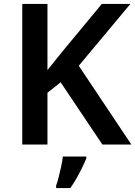

<svg xmlns="http://www.w3.org/2000/svg" viewBox="-20 -734 687 975"><path d="M647 0H500L288 -316L221 -263V0H93V-714H221V-378Q241 -403 262 -429Q283 -455 304 -481L497 -714H642L380 -400ZM418 71Q410 91 397.5 116.5Q385 142 370 169Q355 196 337 221H265V208Q272 190 278.5 163.5Q285 137 291 109.5Q297 82 299 61H418Z"/></svg>

Font: Noto Sans Cham SemiBold
Style: Regular
Weight: 600
Version: Version 2.002